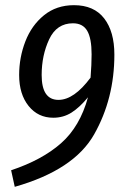

<svg xmlns="http://www.w3.org/2000/svg" viewBox="-20 -699 479 742"><path d="M422 -488Q422 -318 344 -180Q266 -42 37 23L23 -41Q143 -81 216 -145.5Q289 -210 320 -323Q288 -284 256.5 -264Q225 -244 186 -244Q127 -244 90.5 -289.5Q54 -335 54 -409Q54 -477 78 -539Q102 -601 150 -640Q198 -679 266 -679Q343 -679 382.5 -628Q422 -577 422 -488ZM330 -399Q334 -450 334 -489Q334 -551 317 -580Q300 -609 262 -609Q199 -609 170 -547Q141 -485 141 -409Q141 -313 206 -313Q266 -313 330 -399Z"/></svg>

Font: Fira Sans Compressed
Style: Italic
Weight: 400
Width: 1
Italic angle: -8°
Designer: bBox Type GmbH & Carrois Corporate GbR & Edenspiekermann AG
Foundry: bBox Type GmbH & Carrois Corporate GbR & Edenspiekermann AG
Version: Version 4.301